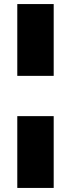

<svg xmlns="http://www.w3.org/2000/svg" viewBox="-20 -763 349 944"><path d="M65 -390V-743H244V-390ZM65 161V-192H244V161Z"/></svg>

Font: Saira Thin Black
Style: Regular
Weight: 900
Version: Version 1.101